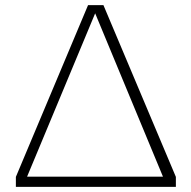

<svg xmlns="http://www.w3.org/2000/svg" viewBox="-20 -730 748 750"><path d="M42 0V-39L324 -710H384L667 -39V0ZM624 -22 343 -699 358 -693 75 -14 63 -40H640Z"/></svg>

Font: Roboto Serif Thin
Style: Regular
Weight: 250
Designer: Greg Gazdowicz
Foundry: Commercial Type
Version: Version 1.004